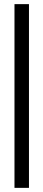

<svg xmlns="http://www.w3.org/2000/svg" viewBox="-20 -774 210 928"><path d="M50 134V-754H120V134Z"/></svg>

Font: Stick No Bills Medium
Style: Regular
Weight: 500
Version: Version 2.000